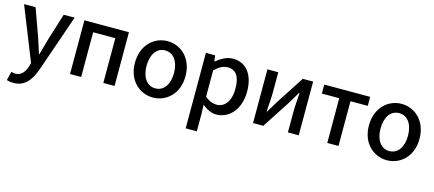

<svg xmlns="http://www.w3.org/2000/svg" viewBox="-56 -1116 4295 1899"><g transform="rotate(15 2091.5 -167.0)"><path d="M530 -550H418L330 -267L287 -112H282C265 -163 248 -218 232 -267L130 -550H12L230 -4L219 34C199 94 164 137 104 137C89 137 75 132 64 129L42 219C61 226 83 230 111 230C227 230 285 151 328 33Z M630 0H744V-458H971V0H1086V-550H630Z M1480 13C1616 13 1739 -93 1739 -274C1739 -458 1616 -564 1480 -564C1344 -564 1221 -458 1221 -274C1221 -93 1344 13 1480 13ZM1480 -81C1395 -81 1340 -158 1340 -274C1340 -391 1392 -469 1480 -469C1568 -469 1621 -391 1621 -274C1621 -158 1567 -81 1480 -81Z M1874 223H1988V45L1985 -49C2032 -9 2081 13 2130 13C2254 13 2367 -96 2367 -284C2367 -453 2289 -564 2149 -564C2088 -564 2028 -530 1980 -490H1977L1968 -550H1874ZM2108 -82C2073 -82 2031 -95 1988 -132V-401C2035 -446 2076 -468 2119 -468C2211 -468 2248 -399 2248 -282C2248 -153 2188 -82 2108 -82Z M2504 0H2609L2797 -289C2817 -321 2847 -371 2867 -406H2872C2867 -334 2861 -262 2861 -205V0H2972V-550H2866L2679 -262C2660 -229 2628 -178 2609 -145H2604C2609 -217 2615 -288 2615 -345V-550H2504Z M3264 0H3379V-458H3556V-550H3086V-458H3264Z M3876 13C4012 13 4135 -93 4135 -274C4135 -458 4012 -564 3876 -564C3740 -564 3617 -458 3617 -274C3617 -93 3740 13 3876 13ZM3876 -81C3791 -81 3736 -158 3736 -274C3736 -391 3788 -469 3876 -469C3964 -469 4017 -391 4017 -274C4017 -158 3963 -81 3876 -81Z"/></g></svg>

Font: Spoqa Han Sans Neo Medium
Style: Regular
Weight: 500
Designer: [Spoqa Han Sans Neo] Dong-huui Kim  Younghwa Kang  Yujin Lee  [Noto Sans] Ryoko NISHIZUKA  (kana & ideographs); Paul D. 
Foundry: Spoqa (http://www.spoqa-han-sans.com)
Version: Version 1.000